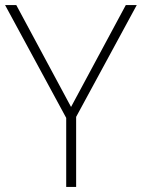

<svg xmlns="http://www.w3.org/2000/svg" viewBox="-20 -734 557 754"><path d="M259 -314 44 -714H0L240 -271V0H279V-275L517 -714H474Z"/></svg>

Font: Noto Sans Gurmukhi ExtraLight
Style: Regular
Weight: 200
Designer: Jelle Bosma - Monotype Design Team
Foundry: Monotype Imaging Inc.
Version: Version 2.004